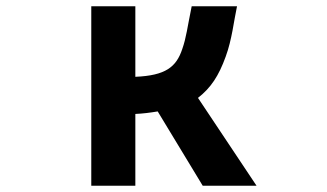

<svg xmlns="http://www.w3.org/2000/svg" viewBox="-20 -538 1040 610"><path d="M481 -184 624 52H795L609 -227C650 -259 675 -297 697 -358C717 -412 723 -472 733 -518H589C575 -450 572 -419 559 -382C540 -325 506 -298 410 -294V-518H270V52H410V-176C434 -177 457 -180 481 -184Z"/></svg>

Font: LINE Seed JP App_OTF Bold
Style: Regular
Weight: 700
Designer: LINE & Fontrix & Fontworks
Version: Version 1.009